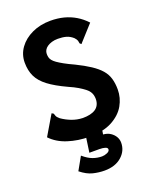

<svg xmlns="http://www.w3.org/2000/svg" viewBox="-154 -720 809 1013"><g transform="rotate(-20 250.0 -213.5)"><path d="M241 12Q178 12 121.5 -6Q65 -24 29 -62L90 -165L95 -173L105 -167Q107 -160 110 -152.5Q113 -145 126 -134Q150 -117 179.5 -105.5Q209 -94 242 -93Q264 -93 282 -97Q300 -101 313 -109.5Q326 -118 333 -132Q340 -146 340 -165Q340 -175 337.5 -185.5Q335 -196 328.5 -206Q322 -216 308.5 -226.5Q295 -237 275 -249Q255 -261 225 -274Q160 -304 122.5 -332.5Q85 -361 69 -394.5Q53 -428 53 -472Q53 -518 79.5 -554.5Q106 -591 152 -612.5Q198 -634 255 -634Q296 -634 330.5 -625Q365 -616 395 -598Q425 -580 450 -553L374 -469L368 -462L360 -469Q359 -477 357 -484.5Q355 -492 344 -504Q326 -520 306 -525.5Q286 -531 260 -531Q241 -531 226 -526.5Q211 -522 200 -514.5Q189 -507 183.5 -497Q178 -487 178 -476Q178 -466 180 -457Q182 -448 189 -439Q196 -430 209.5 -420.5Q223 -411 244.5 -399Q266 -387 299 -372Q346 -349 378.5 -327.5Q411 -306 430.5 -283.5Q450 -261 458 -233.5Q466 -206 466 -172Q466 -125 442.5 -83.5Q419 -42 369 -15Q319 12 241 12ZM255 207Q223 207 190.5 199Q158 191 123 163L164 90Q192 114 217 123Q242 132 268 132Q282 132 297 125.5Q312 119 312 108Q312 99 299 95Q286 91 267 91H211L224 0H316L312 25Q336 27 352.5 38Q369 49 378 64.5Q387 80 387 98Q387 144 351 175.5Q315 207 255 207Z"/></g></svg>

Font: Inconsolata ExtraBold
Style: Regular
Weight: 800
Designer: Raph Levien, Cyreal, Brenton Simpson
Foundry: Raph Levien, Cyreal, Google
Version: Version 3.001